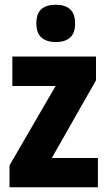

<svg xmlns="http://www.w3.org/2000/svg" viewBox="-20 -788 453 808"><path d="M392 0H20V-92L214 -426H32V-550H384V-450L198 -123H392ZM215 -768Q254 -768 275 -749Q296 -730 296 -689Q296 -648 274.5 -629.5Q253 -611 215 -611Q177 -611 155 -629.5Q133 -648 133 -689Q133 -731 154 -749.5Q175 -768 215 -768Z"/></svg>

Font: Noto Sans Myanmar Condensed ExtraBold
Style: Regular
Weight: 800
Width: 3
Designer: Monotype Design Team
Foundry: Monotype Imaging Inc.
Version: Version 2.107; ttfautohint (v1.8.4.7-5d5b)